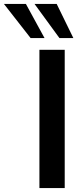

<svg xmlns="http://www.w3.org/2000/svg" viewBox="-123 -959 427 979"><path d="M78 0V-705H207V0ZM180 -765 53 -939H166L251 -765ZM33 -765 -103 -939H9L104 -765Z"/></svg>

Font: Mulish ExtraLight
Style: Regular
Weight: 200
Designer: Vernon Adams
Foundry: Vernon Adams
Version: Version 3.603